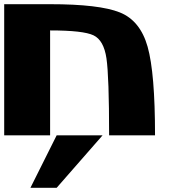

<svg xmlns="http://www.w3.org/2000/svg" viewBox="-20 -645 884 915"><path d="M218.8 0H0V-625H218.8Q453.1 -625 550.8 -585.9Q648.4 -546.9 683.6 -421.9Q718.8 -296.9 718.8 0H500Q500 -281.2 487.3 -367.2Q474.6 -453.1 425.8 -476.6Q377 -500 218.8 -500ZM250 250H125L250 0H468.8Z"/></svg>

Font: CraftyPE
Style: Regular
Weight: 400
Designer: Erek Butcher
Foundry: Haunted Coop
Version: Version 0.018;April 4, 2024;FontCreator 15.0.0.2962 64-bit